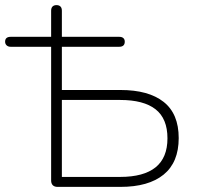

<svg xmlns="http://www.w3.org/2000/svg" viewBox="-46 -731 773 751"><path d="M179 0Q167 0 160.5 -6.5Q154 -13 154 -25V-548H-4Q-14 -548 -20 -553.5Q-26 -559 -26 -568Q-26 -587 -4 -587H163L154 -568V-689Q154 -700 159.5 -705.5Q165 -711 175 -711Q185 -711 190.5 -705.5Q196 -700 196 -689V-568L187 -587H420Q431 -587 436.5 -582Q442 -577 442 -568Q442 -548 420 -548H196V-379H425Q535 -379 594 -332.5Q653 -286 653 -191Q653 -96 594 -48Q535 0 425 0ZM196 -39H424Q516 -39 562.5 -76.5Q609 -114 609 -190Q609 -267 562.5 -303.5Q516 -340 424 -340H196Z"/></svg>

Font: Nunito ExtraLight
Style: Regular
Weight: 200
Designer: Vernon Adams
Foundry: Vernon Adams
Version: Version 3.602